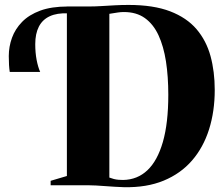

<svg xmlns="http://www.w3.org/2000/svg" viewBox="-20 -770 926 798"><path d="M495 8Q476.5 7.5 456.5 6.2Q436.5 5 417 3.5Q397.5 2 379.5 1Q361.5 0 347.5 0H190.5V-18.5L258 -38.5V-743H344Q375 -743 402.8 -744.8Q430.5 -746.5 458 -748Q485.5 -749.5 514.5 -749.5Q618 -749.5 687 -723Q756 -696.5 796.8 -648.8Q837.5 -601 855 -536.8Q872.5 -472.5 872.5 -396Q872.5 -307 848.8 -232Q825 -157 778 -102.8Q731 -48.5 660.2 -19.2Q589.5 10 495 8ZM491.5 -22Q551 -23 592.8 -62.5Q634.5 -102 657 -180.2Q679.5 -258.5 679.5 -376Q679.5 -452 669.8 -514.8Q660 -577.5 638.8 -623.5Q617.5 -669.5 582.2 -694.8Q547 -720 495 -720Q482.5 -720 470.5 -718.2Q458.5 -716.5 448.8 -714.8Q439 -713 434.5 -712.5V-32Q443.5 -28.5 453.2 -26Q463 -23.5 472.8 -22.8Q482.5 -22 491.5 -22ZM20.5 -471Q18.5 -484 17.5 -500Q16.5 -516 16.5 -537Q16.5 -576 29.8 -612.8Q43 -649.5 71.8 -679Q100.5 -708.5 147.2 -725.8Q194 -743 262 -743L267 -728.5L262 -714.5Q217 -716.5 186.8 -702.5Q156.5 -688.5 141.5 -659.2Q126.5 -630 126.5 -586.5Q126.5 -551 132.2 -521Q138 -491 147 -471Z"/></svg>

Font: Merriweather 144pt ExtraBold
Style: Regular
Weight: 800
Version: Version 2.100